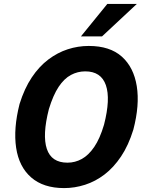

<svg xmlns="http://www.w3.org/2000/svg" viewBox="-20 -951 749 982"><path d="M308 11Q202 11 139.5 -43.5Q77 -98 62.5 -195.5Q48 -293 80 -419Q105 -499 142.5 -555Q180 -611 227 -646.5Q274 -682 326.5 -699Q379 -716 434 -716Q542 -716 603 -661.5Q664 -607 679.5 -510.5Q695 -414 662 -288Q637 -207 599 -150.5Q561 -94 514.5 -58.5Q468 -23 415 -6Q362 11 308 11ZM325 -119Q364 -119 398.5 -138Q433 -157 462 -199.5Q491 -242 512 -313Q546 -445 521.5 -515.5Q497 -586 416 -586Q377 -586 342.5 -567.5Q308 -549 280 -507Q252 -465 230 -393Q196 -260 219.5 -189.5Q243 -119 325 -119ZM394 -765 529 -931H680L502 -765Z"/></svg>

Font: Nunito Sans 7pt Condensed ExtraBold
Style: Italic
Weight: 800
Width: 3
Italic angle: -9°
Designer: Vernon Adams
Foundry: Vernon Adams
Version: Version 3.101;gftools[0.9.27]